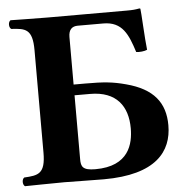

<svg xmlns="http://www.w3.org/2000/svg" viewBox="-49 -698 747 748"><g transform="rotate(-5 324.5 -323.5)"><path d="M446 -359C394 -373 359 -376 288 -376H242V-562C242 -591 256 -603 278 -603H378C453 -603 474 -550 496 -481C508 -479 529 -481 539 -486C534 -527 529 -638 527 -646C527 -648 526 -649 523 -649C506 -646 498 -645 474 -645H164C124 -645 19 -647 19 -647C9 -641 9 -619 19 -613C74 -610 102 -606 102 -523V-122C102 -39 74 -35 19 -32C9 -26 9 -4 19 2C19 2 133 0 173 0C213 0 267 2 327 2C532 2 596 -84 596 -186C596 -274 552 -331 446 -359ZM242 -334H303C406 -334 449 -273 449 -187C449 -127 430 -40 298 -40C248 -40 242 -55 242 -84Z"/></g></svg>

Font: Libertinus Serif
Style: Bold
Weight: 700
Designer: Philipp H. Poll, Khaled Hosny
Foundry: Caleb Maclennan
Version: Version 7.050;RELEASE